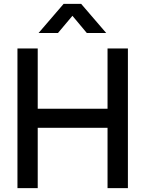

<svg xmlns="http://www.w3.org/2000/svg" viewBox="-20 -970 750 990"><path d="M279 -800H179L308 -950H398.5L527.5 -800H427.5L353.5 -888.5ZM174.5 0H70V-720H174.5V-409.5H534.5V-720H639.5V0H534.5V-311H174.5Z"/></svg>

Font: Hauora SemiBold
Style: Regular
Weight: 600
Designer: Wayne Shih
Foundry: WCYS
Version: Version 1.001